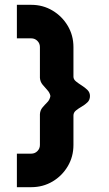

<svg xmlns="http://www.w3.org/2000/svg" viewBox="-20 -720 453 796"><path d="M50 56V-83H109.5Q124.5 -83 135 -93.5Q145.5 -104 145.5 -119V-246.5Q146.5 -263 156 -274.2Q165.5 -285.5 176 -296Q186.5 -306.5 189 -322Q186.5 -335.5 176.2 -346.5Q166 -357.5 156.2 -369.5Q146.5 -381.5 145.5 -397.5V-525Q145.5 -540 135 -550.5Q124.5 -561 109.5 -561H50V-700H109.5Q158 -700 197.8 -676.2Q237.5 -652.5 261 -612.8Q284.5 -573 284.5 -525V-402Q284.5 -391 295 -382.5Q305.5 -374 319 -365.5Q332.5 -357 342.8 -346.8Q353 -336.5 353 -322Q353 -306 342.8 -296Q332.5 -286 319 -278.2Q305.5 -270.5 295 -262Q284.5 -253.5 284.5 -241V-119Q284.5 -70.5 261 -30.8Q237.5 9 197.8 32.5Q158 56 109.5 56Z"/></svg>

Font: Urbanist ExtraBold
Style: Regular
Weight: 800
Designer: Corey Hu
Foundry: Corey Hu
Version: Version 1.330; ttfautohint (v1.8.4.7-5d5b)